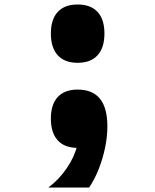

<svg xmlns="http://www.w3.org/2000/svg" viewBox="-20 -646 690 853"><path d="M325 -367Q267 -367 236.5 -400.5Q206 -434 206 -497Q206 -560 236.5 -593Q267 -626 325 -626Q383 -626 413.5 -593Q444 -560 444 -497Q444 -434 413.5 -400.5Q383 -367 325 -367ZM195 187Q242 152 276.5 101.5Q311 51 323 0L325 -248Q391 -248 424 -207.5Q457 -167 457 -85Q457 -39 447 9.5Q437 58 419 104Q401 150 376 187ZM325 11Q267 11 236.5 -22.5Q206 -56 206 -119Q206 -182 236.5 -215Q267 -248 325 -248Q383 -248 413.5 -215Q444 -182 444 -119Q444 -56 413.5 -22.5Q383 11 325 11Z"/></svg>

Font: Martian Mono SemiCondensed
Style: Bold
Weight: 700
Width: 4
Designer: Roman Shamin
Foundry: Evil Martians
Version: Version 1.000